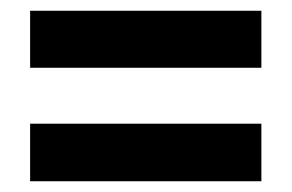

<svg xmlns="http://www.w3.org/2000/svg" viewBox="-20 -531 543 357"><path d="M36 -405H466V-511H36ZM36 -194H466V-301H36Z"/></svg>

Font: Noto Sans Armenian Condensed
Style: Bold
Weight: 700
Width: 3
Designer: Monotype Design Team
Foundry: Monotype Imaging Inc.
Version: Version 2.008